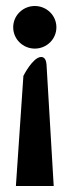

<svg xmlns="http://www.w3.org/2000/svg" viewBox="-20 -610 225 640"><path d="M24 -519C24 -479 57 -448 96 -448C135 -448 168 -479 168 -519C168 -559 135 -590 96 -590C57 -590 24 -559 24 -519ZM33 10H159L135 -396C134 -407 130 -421 116 -420C89 -418 59 -359 59 -359L58 -357Z"/></svg>

Font: Charger Pro
Style: ExBdSuExt
Weight: 400
Designer: Jasper
Foundry: Cannot Into Space Fonts
Version: Version 1.09